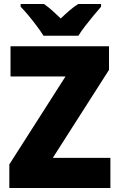

<svg xmlns="http://www.w3.org/2000/svg" viewBox="-20 -947 600 967"><path d="M536 0H27V-119L310 -562H33V-714H529V-595L246 -152H536ZM199 -767Q186 -788 165.5 -815.5Q145 -843 123 -869.5Q101 -896 84 -913V-927H201Q223 -912 242.5 -894.5Q262 -877 286 -854Q310 -877 331 -895Q352 -913 374 -927H489V-913Q473 -895 451.5 -869Q430 -843 409 -816Q388 -789 375 -767Z"/></svg>

Font: Noto Sans Myanmar UI SemiCondensed Black
Style: Regular
Weight: 900
Width: 4
Designer: Monotype Design Team
Foundry: Monotype Imaging Inc.
Version: Version 2.103; ttfautohint (v1.8.4.7-5d5b)